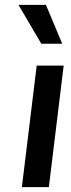

<svg xmlns="http://www.w3.org/2000/svg" viewBox="-20 -770 291 790"><path d="M150 -590 56 -750H169L236 -590ZM70 0 131 -500H242L181 0Z"/></svg>

Font: Orkney Medium
Style: MediumItalic
Weight: 500
Designer: Samuel Oakes and Alfredo Marco Pradil
Foundry: Alfredo Marco Pradil
Version: 1.0; ttfautohint (v1.5)